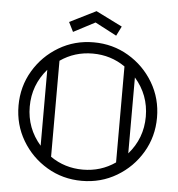

<svg xmlns="http://www.w3.org/2000/svg" viewBox="-57 -887 872 940"><g transform="rotate(5 379.5 -417.0)"><path d="M379.4 0Q285.6 0 208.3 -45.9Q130.9 -91.8 85 -169.2Q39.1 -246.6 39.1 -340.3Q39.1 -434.1 85 -511.5Q130.9 -588.9 208.3 -634.8Q285.6 -680.7 379.4 -680.7Q473.1 -680.7 550.5 -634.8Q627.9 -588.9 673.8 -511.5Q719.7 -434.1 719.7 -340.3Q719.7 -246.6 673.8 -169.2Q627.9 -91.8 550.5 -45.9Q473.1 0 379.4 0ZM164.1 -153.8V-526.9Q94.2 -446.8 94.2 -340.3Q94.2 -233.9 164.1 -153.8ZM379.4 -55.2Q468.3 -55.2 539.1 -104.5V-576.2Q468.3 -625.5 379.4 -625.5Q290.5 -625.5 219.7 -576.2V-104.5Q290.5 -55.2 379.4 -55.2ZM594.7 -153.8Q664.6 -233.9 664.6 -340.3Q664.6 -446.8 594.7 -526.9ZM379.4 -834 508.8 -769.5 485.4 -722.7 379.4 -778.3 273.4 -722.7 250 -769.5Z"/></g></svg>

Font: X Company
Style: Regular
Weight: 400
Designer: GGBotNet
Foundry: GGBotNet
Version: 0.90